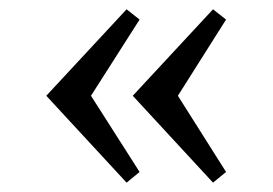

<svg xmlns="http://www.w3.org/2000/svg" viewBox="-20 -412 584 411"><path d="M174.8 -207 278.8 -43.9 251 -21 79.1 -207 251 -392.1 278.8 -370.1ZM360.8 -207 463.9 -43.9 436 -21 264.2 -207 436 -392.1 463.9 -370.1Z"/></svg>

Font: Jacques Francois
Style: Regular
Weight: 400
Designer: Manvel Shmavonyan, Alexei Vanyashin
Foundry: Cyreal (www.cyreal.org)
Version: Version 1.003